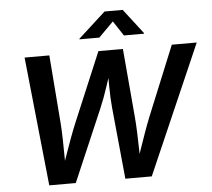

<svg xmlns="http://www.w3.org/2000/svg" viewBox="-61 -1012 1191 1079"><g transform="rotate(-5 534.5 -473.0)"><path d="M173.3 0 97.7 -727.5H237.3L267.6 -339.8Q270.5 -297.9 271.5 -252Q272.5 -206.1 272.9 -159.7Q273.4 -113.3 273.9 -68.8H252Q267.6 -113.3 283.7 -159.7Q299.8 -206.1 316.7 -252Q333.5 -297.9 351.1 -339.8L514.2 -727.5H652.3L686 -339.8Q689.5 -297.9 691.2 -252Q692.9 -206.1 693.8 -159.7Q694.8 -113.3 695.8 -68.8H672.9Q688 -113.3 703.9 -159.7Q719.7 -206.1 736.1 -252Q752.4 -297.9 769.5 -339.8L928.2 -727.5H1068.8L751.5 0H602.5L563 -403.8Q557.6 -459.5 557.4 -523.2Q557.1 -586.9 556.2 -660.2H587.4Q562 -588.9 541.5 -525.4Q521 -461.9 496.1 -403.8L322.8 0ZM525.9 -802.7H413.6L414.1 -806.2L567.9 -946.3H670.4L778.3 -806.2L777.8 -802.7H664.6L609.4 -886.7Z"/></g></svg>

Font: Inter 16pt SemiBold
Style: Italic
Weight: 600
Italic angle: -9.3988°
Version: Version 4.001;git-66647c0bb